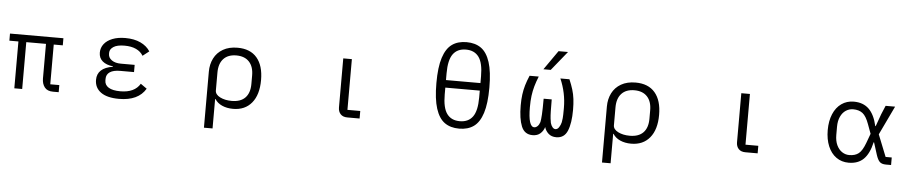

<svg xmlns="http://www.w3.org/2000/svg" viewBox="-49 -1178 8546 1776"><g transform="rotate(5 4224.0 -290.0)"><path d="M93 -435H9V-501H505V-435H421V-66H505V0H452Q399 0 374 -32Q349 -64 349 -114V-435H166V0H93Z M839 -144Q839 -255 984 -278V-282Q922 -289 887 -318.5Q852 -348 852 -398Q852 -443 879 -478Q906 -513 956.5 -533Q1007 -553 1076 -553Q1158 -553 1217 -525.5Q1276 -498 1307 -449L1248 -403Q1226 -441 1182 -461.5Q1138 -482 1075 -482Q1006 -482 972 -459.5Q938 -437 938 -405V-393Q938 -358 970 -335.5Q1002 -313 1055 -313H1183V-246H1055Q992 -246 959 -224Q926 -202 926 -160V-146Q926 -104 963 -81Q1000 -58 1072 -58Q1204 -58 1255 -144L1313 -103Q1244 13 1066 13Q954 13 896.5 -29Q839 -71 839 -144Z M1872 -310Q1872 -379 1900 -434.5Q1928 -490 1983.5 -522Q2039 -554 2118 -554Q2236 -554 2298 -481.5Q2360 -409 2360 -275Q2360 -138 2297.5 -62.5Q2235 13 2125 13Q2067 13 2022.5 -7Q1978 -27 1956 -63H1952V210H1872ZM2274 -231V-310Q2274 -392 2232 -437Q2190 -482 2113 -482Q2036 -482 1994 -437Q1952 -392 1952 -309V-143Q1952 -105 1997.5 -82Q2043 -59 2106 -59Q2189 -59 2231.5 -103.5Q2274 -148 2274 -231Z M3185 0Q3144 0 3122 -23.5Q3100 -47 3100 -86V-541H3180V-70H3299V0Z M3978 -389Q3978 -537 4006.5 -625Q4035 -713 4089 -751.5Q4143 -790 4224 -790Q4305 -790 4359 -751.5Q4413 -713 4441.5 -625Q4470 -537 4470 -389Q4470 -241 4441.5 -152.5Q4413 -64 4359 -25.5Q4305 13 4224 13Q4143 13 4089 -25.5Q4035 -64 4006.5 -152.5Q3978 -241 3978 -389ZM4064 -424H4384V-487Q4384 -611 4343.5 -666Q4303 -721 4224 -721Q4145 -721 4104.5 -666Q4064 -611 4064 -487ZM4384 -290V-354H4064V-290Q4064 -166 4104.5 -111Q4145 -56 4224 -56Q4303 -56 4343.5 -111Q4384 -166 4384 -290Z M5078 -781H5166L5021 -602H4953ZM4906 14Q4831 14 4802 -57Q4773 -128 4773 -251Q4773 -307 4779 -352Q4785 -397 4797.5 -439.5Q4810 -482 4831 -531H4916Q4896 -482 4883.5 -438Q4871 -394 4865 -347.5Q4859 -301 4859 -242Q4859 -60 4915 -60Q4931 -60 4945.5 -74Q4960 -88 4968 -113Q4973 -134 4976 -184Q4979 -234 4979 -331H5054Q5054 -264 5055 -221.5Q5056 -179 5059 -154Q5062 -129 5065 -114Q5072 -89 5084.5 -74.5Q5097 -60 5112 -60Q5131 -60 5145 -81.5Q5159 -103 5165 -128Q5168 -142 5170.5 -166.5Q5173 -191 5173 -249V-264Q5173 -401 5117 -531H5201Q5222 -482 5235 -439.5Q5248 -397 5253.5 -352Q5259 -307 5259 -251Q5259 -128 5229.5 -57Q5200 14 5126 14Q5081 14 5053.5 -11Q5026 -36 5016 -71Q5006 -36 4978.5 -11Q4951 14 4906 14Z M5568 -310Q5568 -379 5596 -434.5Q5624 -490 5679.5 -522Q5735 -554 5814 -554Q5932 -554 5994 -481.5Q6056 -409 6056 -275Q6056 -138 5993.5 -62.5Q5931 13 5821 13Q5763 13 5718.5 -7Q5674 -27 5652 -63H5648V210H5568ZM5970 -231V-310Q5970 -392 5928 -437Q5886 -482 5809 -482Q5732 -482 5690 -437Q5648 -392 5648 -309V-143Q5648 -105 5693.5 -82Q5739 -59 5802 -59Q5885 -59 5927.5 -103.5Q5970 -148 5970 -231Z M6881 0Q6840 0 6818 -23.5Q6796 -47 6796 -86V-541H6876V-70H6995V0Z M7622 -271Q7622 -356 7649 -420Q7676 -484 7725.5 -519Q7775 -554 7840 -554Q7927 -554 7980 -503Q8033 -452 8057 -346H8061L8102 -460L8136 -541H8224L8096 -273L8177 -70H8234V0H8186Q8147 0 8128 -18.5Q8109 -37 8094 -84L8059 -195H8055Q8031 -89 7979.5 -38Q7928 13 7840 13Q7775 13 7725.5 -22Q7676 -57 7649 -121.5Q7622 -186 7622 -271ZM7988 -184 8020 -271 7988 -358Q7962 -430 7928.5 -456.5Q7895 -483 7840 -483Q7804 -483 7773 -463Q7742 -443 7723.5 -403.5Q7705 -364 7705 -309V-233Q7705 -178 7723.5 -138.5Q7742 -99 7773 -78.5Q7804 -58 7840 -58Q7895 -58 7928 -84.5Q7961 -111 7988 -184Z"/></g></svg>

Font: PlemolJP
Style: Regular
Weight: 400
Monospace: yes
Version: v2.0.4; ttfautohint (v1.8.4.7-5d5b-dirty) -l 6 -r 45 -G 200 